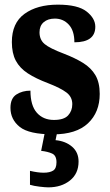

<svg xmlns="http://www.w3.org/2000/svg" viewBox="-20 -568 473 826"><path d="M209 10Q105 10 65 -22Q25 -54 25 -104Q25 -145 50.5 -161.5Q76 -178 111 -178Q111 -114 138.5 -83Q166 -52 212 -52Q255 -52 273 -71.5Q291 -91 291 -120Q291 -151 266 -170Q241 -189 187 -210Q134 -230 99.5 -252.5Q65 -275 48 -307Q31 -339 31 -387Q31 -469 85.5 -508.5Q140 -548 229 -548Q315 -548 352.5 -518.5Q390 -489 390 -453Q390 -386 300 -386Q300 -436 276 -462Q252 -488 216 -488Q186 -488 168 -472.5Q150 -457 150 -429Q150 -397 172 -378.5Q194 -360 255 -337Q302 -319 337 -297.5Q372 -276 390.5 -244.5Q409 -213 409 -164Q409 -85 358.5 -37.5Q308 10 209 10ZM188 238Q175 238 150 235Q125 232 109 227V167Q143 175 168 175Q194 175 208.5 166Q223 157 223 130Q223 101 204 92.5Q185 84 157 81L175 -9H228L219 35Q262 39 290 63Q318 87 318 127Q318 179 281 208.5Q244 238 188 238Z"/></svg>

Font: Noto Serif Georgian Condensed ExtraBold
Style: Regular
Weight: 800
Width: 3
Designer: Monotype Design Team, Akaki Razmadze
Foundry: Google LLC
Version: Version 2.003; ttfautohint (v1.8.4.7-5d5b)